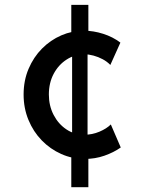

<svg xmlns="http://www.w3.org/2000/svg" viewBox="-20 -658 602 802"><path d="M334 5.9Q282.2 5.9 236.1 -14.6Q189.9 -35.2 154.5 -71.5Q119.1 -107.9 98.9 -157Q78.6 -206.1 78.6 -263.2Q78.6 -321.8 99.4 -370.6Q120.1 -419.4 155.5 -455.1Q190.9 -490.7 236.1 -510.3Q281.2 -529.8 330.1 -529.8Q370.1 -529.8 410.9 -516.8Q451.7 -503.9 482.9 -480L440.9 -386.7Q427.2 -400.9 408.9 -410.6Q390.6 -420.4 370.6 -425.8Q350.6 -431.2 332.5 -431.2Q292.5 -431.2 258.5 -409.4Q224.6 -387.7 204.3 -349.9Q184.1 -312 184.1 -263.2Q184.1 -216.3 203.9 -178.2Q223.6 -140.1 257.1 -117.7Q290.5 -95.2 332.5 -95.2Q365.2 -95.2 395.3 -107.9Q425.3 -120.6 442.9 -138.2L484.4 -42Q454.6 -21 416 -7.6Q377.4 5.9 334 5.9ZM277.8 124V-17.1L281.2 -69.3V-453.6L277.8 -498.5V-637.7H349.1V-498L345.7 -453.6V-69.3L349.1 -16.1V124Z"/></svg>

Font: Reddit Mono SemiBold
Style: Regular
Weight: 600
Monospace: yes
Designer: Stephen Hutchings
Foundry: Reddit
Version: Version 1.014